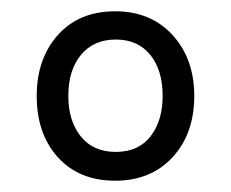

<svg xmlns="http://www.w3.org/2000/svg" viewBox="-20 -747 409 340"><path d="M184 -427Q120 -427 82.5 -468.5Q45 -510 45 -577Q45 -643 82.5 -685Q120 -727 184 -727Q247 -727 285.5 -685Q324 -643 324 -577Q324 -510 285.5 -468.5Q247 -427 184 -427ZM185 -478Q225 -478 246.5 -505.5Q268 -533 268 -577Q268 -623 246 -650Q224 -677 185 -677Q146 -677 123.5 -650Q101 -623 101 -577Q101 -533 123 -505.5Q145 -478 185 -478Z"/></svg>

Font: Noto Serif Sinhala SemiCondensed
Style: Regular
Weight: 400
Width: 4
Designer: Jelle Bosma - Monotype Design Team
Foundry: Monotype Imaging Inc.
Version: Version 2.007; ttfautohint (v1.8.4.7-5d5b)